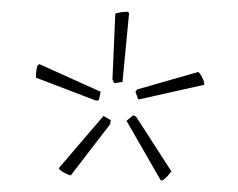

<svg xmlns="http://www.w3.org/2000/svg" viewBox="-20 -688 404 326"><path d="M147.9 -518.1 143.1 -517.1 41 -556.2Q41 -569.3 43.9 -577.1L46.9 -579.1L150.9 -532.2ZM167 -477.1 100.1 -390.1Q88.9 -393.6 81.1 -399.9L80.1 -402.8L155.8 -491.2L168 -483.9ZM188 -548.8 173.8 -546.9 170.9 -553.2 175.8 -665Q186 -668 196.8 -668L199.2 -666ZM271 -397Q262.2 -385.3 255.9 -381.8H252.9L194.8 -482.9L206.1 -492.2L210.9 -490.2ZM316.9 -565.9Q324.2 -558.1 327.1 -545.9L326.2 -543.9L214.8 -519L210 -532.2L212.9 -536.1Z"/></svg>

Font: Datalegreya
Style: Thin
Weight: 250
Designer: Figs Lab
Foundry: Figs Lab
Version: Version 1.002;PS 001.002;hotconv 1.0.70;makeotf.lib2.5.58329